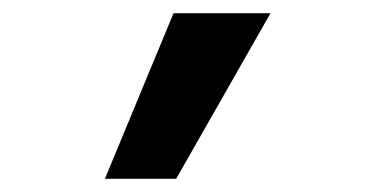

<svg xmlns="http://www.w3.org/2000/svg" viewBox="-20 -734 570 291"><path d="M139 -463 243 -714H390L247 -463Z"/></svg>

Font: Noto Sans Mono Condensed Black
Style: Regular
Weight: 900
Width: 3
Designer: Monotype Design Team
Foundry: Monotype Imaging Inc.
Version: Version 2.014